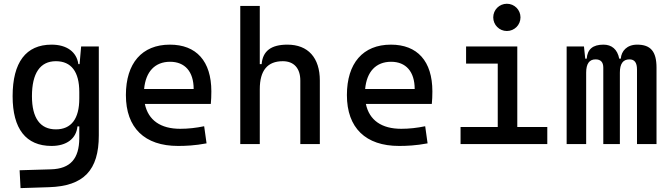

<svg xmlns="http://www.w3.org/2000/svg" viewBox="-20 -764 3556 1018"><path d="M88.9 233.4 240.2 228.5C423.8 222.7 503.9 138.7 503.9 -45.9V-517.6H410.2L401.9 -423.8H395.5C386.7 -488.8 334 -527.3 253.4 -527.3C117.7 -527.3 46.9 -433.6 46.9 -253.9C46.9 -80.6 117.7 9.8 253.4 9.8C333 9.8 384.3 -28.8 390.6 -93.8H400.4V-30.3C399.4 76.2 354.5 130.9 250 133.8L84 138.7ZM400.4 -276.4V-241.2C400.4 -134.3 357.9 -78.1 276.4 -78.1C192.9 -78.1 149.4 -138.2 149.4 -253.9C149.4 -376 192.9 -439.5 276.4 -439.5C357.9 -439.5 400.4 -383.3 400.4 -276.4Z M923.8 9.8C962.9 9.8 1013.7 7.8 1075.2 -3.9L1062.5 -94.7C1019.5 -85.9 978.5 -81.1 935.5 -81.1C831.5 -81.1 766.1 -126.5 748 -212.9H1097.7C1099.6 -233.4 1100.6 -254.9 1100.6 -279.3C1100.6 -440.4 1020.5 -527.3 880.9 -527.3C732.4 -527.3 647.5 -428.7 647.5 -259.8C647.5 -85.9 747.1 9.8 923.8 9.8ZM744.1 -292C752.4 -384.3 801.8 -436.5 881.8 -436.5C960 -436.5 1006.8 -384.8 1006.8 -292Z M1572.3 0H1675.8V-336.9C1675.8 -458 1613.3 -527.3 1503.9 -527.3C1417 -527.3 1373 -493.2 1367.2 -423.8H1357.4V-732.4H1253.9V0H1357.4V-291C1357.4 -390.6 1398.4 -439.5 1479.5 -439.5C1538.1 -439.5 1572.3 -402.3 1572.3 -336.9Z M2095.7 9.8C2134.8 9.8 2185.5 7.8 2247.1 -3.9L2234.4 -94.7C2191.4 -85.9 2150.4 -81.1 2107.4 -81.1C2003.4 -81.1 1938 -126.5 1919.9 -212.9H2269.5C2271.5 -233.4 2272.5 -254.9 2272.5 -279.3C2272.5 -440.4 2192.4 -527.3 2052.7 -527.3C1904.3 -527.3 1819.3 -428.7 1819.3 -259.8C1819.3 -85.9 1918.9 9.8 2095.7 9.8ZM1916 -292C1924.3 -384.3 1973.6 -436.5 2053.7 -436.5C2131.8 -436.5 2178.7 -384.8 2178.7 -292Z M2421.9 0H2881.8V-90.8H2722.7V-517.6H2451.2V-426.8H2619.1V-90.8H2421.9ZM2667.5 -599.6C2707.5 -599.6 2739.7 -631.8 2739.7 -671.9C2739.7 -711.9 2707.5 -744.1 2667.5 -744.1C2627.4 -744.1 2595.2 -711.9 2595.2 -671.9C2595.2 -631.8 2627.4 -599.6 2667.5 -599.6Z M3357.4 0H3460.9V-405.3C3460.9 -491.2 3429.7 -527.3 3358.4 -527.3C3303.7 -527.3 3274.4 -493.2 3271.5 -453.1H3263.2C3253.4 -502.9 3223.1 -527.3 3179.7 -527.3C3123 -527.3 3094.7 -502.9 3090.8 -453.1H3083L3076.2 -517.6H2984.4V0H3087.9V-378.9C3087.9 -425.8 3104.5 -449.2 3137.7 -449.2C3165 -449.2 3178.7 -434.6 3178.7 -405.3V0H3266.6V-378.9C3266.6 -425.8 3283.2 -449.2 3317.4 -449.2C3344.7 -449.2 3357.4 -431.6 3357.4 -395.5Z"/></svg>

Font: Cascadia Code PL
Style: Regular
Weight: 400
Monospace: yes
Designer: Aaron Bell
Foundry: Saja Typeworks
Version: Version 2404.023